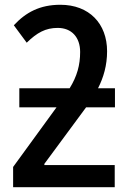

<svg xmlns="http://www.w3.org/2000/svg" viewBox="-20 -785 549 805"><path d="M233 -765C147 -765 88 -733 38 -679L92 -606C135 -648 171 -668 222 -668C280 -668 316 -629 316 -567C316 -512 303 -465 272 -415H61V-335H217L35 -85V0H461V-93H166V-98L341 -335H462V-415H391C414 -460 429 -511 429 -570C429 -686 354 -765 233 -765Z"/></svg>

Font: Noto Sans UI SemiCondensed Medium
Style: Regular
Weight: 500
Width: 4
Designer: Monotype Design Team
Foundry: Monotype Imaging Inc.
Version: Version 1.901